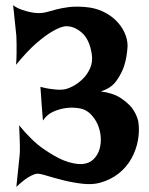

<svg xmlns="http://www.w3.org/2000/svg" viewBox="-20 -734 575 740"><path d="M30.3 -713.9Q46.9 -702.1 64.5 -696.3Q82 -690.4 95.7 -687.5Q112.3 -683.6 127.9 -683.6Q147.5 -683.6 163.6 -688.5Q179.7 -693.4 199.2 -698.2Q218.8 -703.1 244.1 -706.5Q269.5 -710 307.6 -707Q345.7 -704.1 376 -689.9Q406.2 -675.8 427.2 -654.8Q448.2 -633.8 460 -608.4Q471.7 -583 471.7 -556.6Q469.7 -516.6 459 -481.4Q449.2 -451.2 428.7 -422.4Q408.2 -393.6 368.2 -381.8Q417 -375 444.8 -356.4Q472.7 -337.9 488.3 -318.4Q505.9 -294.9 512.7 -267.6Q518.6 -231.4 511.7 -193.8Q504.9 -156.2 486.8 -123.5Q468.8 -90.8 438 -65.9Q407.2 -41 364.3 -29.3Q335 -21.5 297.4 -25.9Q259.8 -30.3 224.6 -39.1Q189.5 -47.9 161.1 -56.6Q132.8 -65.4 122.1 -64.5Q113.3 -63.5 101.6 -57.6Q90.8 -52.7 76.7 -42.5Q62.5 -32.2 43 -13.7Q47.9 -57.6 50.3 -84Q52.7 -110.4 54.7 -126Q56.6 -143.6 56.6 -152.3V-173.8Q56.6 -185.5 55.7 -204.1Q54.7 -222.7 53.7 -251Q103.5 -190.4 147.5 -160.2Q191.4 -129.9 224.6 -116.2Q263.7 -100.6 295.9 -101.6Q323.2 -103.5 339.8 -119.6Q356.4 -135.7 363.3 -158.2Q370.1 -180.7 368.2 -206.5Q366.2 -232.4 356 -255.4Q345.7 -278.3 328.1 -295.4Q310.5 -312.5 287.1 -316.4Q258.8 -321.3 233.4 -317.4Q210.9 -314.5 186.5 -304.2Q162.1 -293.9 145.5 -269.5Q143.6 -286.1 143.1 -297.9Q142.6 -309.6 141.6 -317.4Q140.6 -326.2 140.6 -330.1Q140.6 -335 139.6 -344.7Q138.7 -352.5 138.2 -365.7Q137.7 -378.9 135.7 -399.4Q153.3 -394.5 168.9 -392.1Q184.6 -389.6 196.3 -388.7Q210 -387.7 221.7 -388.7Q236.3 -389.6 257.3 -399.9Q278.3 -410.2 296.9 -427.7Q315.4 -445.3 326.7 -469.7Q337.9 -494.1 334 -523.4Q325.2 -583 294.4 -608.9Q263.7 -634.8 231.4 -632.8Q210 -629.9 180.7 -612.3Q155.3 -597.7 120.6 -567.9Q85.9 -538.1 42 -484.4Q43.9 -510.7 43.9 -531.7Q43.9 -552.7 43.9 -566.4Q43.9 -583 43 -595.7L40 -625Q38.1 -639.6 36.1 -662.1Q34.2 -684.6 30.3 -713.9Z"/></svg>

Font: Irish Growler
Style: Regular
Weight: 400
Designer: Squid
Foundry: Font Diner, Inc DBA Sideshow
Version: Version 1.000